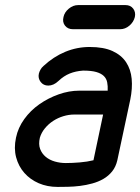

<svg xmlns="http://www.w3.org/2000/svg" viewBox="-20 -736 552 756"><path d="M267 -621Q247 -621 236 -635Q225 -649 230 -669Q234 -688 251 -702Q268 -716 288 -716H474Q494 -716 504.5 -702Q515 -688 511 -669Q506 -649 489.5 -635Q473 -621 453 -621ZM404 -379Q405 -397 402 -412Q399 -427 388.5 -437Q378 -447 359 -452.5Q340 -458 307 -458Q278 -456 254.5 -446.5Q231 -437 210 -417Q191 -399 170 -399Q151 -399 140 -413.5Q129 -428 133 -446Q135 -454 139.5 -462Q144 -470 151 -476Q191 -513 237 -532Q283 -551 333 -551Q388 -551 423 -535Q458 -519 476.5 -491Q495 -463 498.5 -425.5Q502 -388 493 -344L442 -105Q436 -79 421.5 -61Q407 -43 387 -31.5Q367 -20 343 -13.5Q319 -7 295 -4Q271 -1 247.5 -0.5Q224 0 207 0Q166 0 132.5 -14.5Q99 -29 76 -55Q53 -81 43.5 -116.5Q34 -152 43 -194Q51 -233 75.5 -267Q100 -301 135 -325.5Q170 -350 211 -364.5Q252 -379 292 -379ZM386 -285H272Q251 -285 229.5 -278.5Q208 -272 189.5 -260Q171 -248 157 -231Q143 -214 137 -194Q131 -168 138 -149.5Q145 -131 160 -118.5Q175 -106 196 -100Q217 -94 239 -94Q264 -94 294 -96.5Q324 -99 348 -105Z"/></svg>

Font: VDS
Style: Italic
Weight: 400
Designer: artmaker
Foundry: artmaker
Version: Version 1.000 2009 initial release